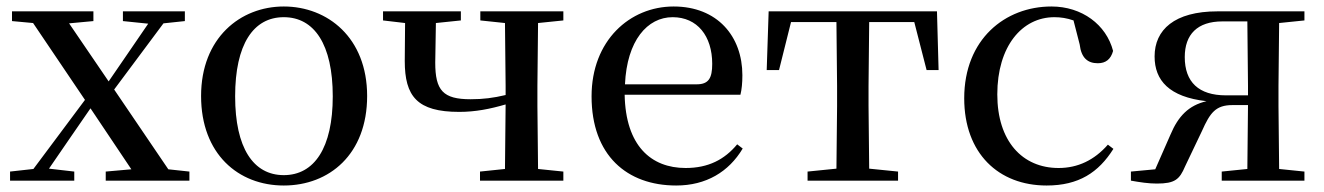

<svg xmlns="http://www.w3.org/2000/svg" viewBox="-20 -557 4083 592"><path d="M359 -492 437 -484 374 -392 315 -306 193 -485 268 -492V-522H17V-492L82 -486L242 -249L83 -36L11 -28V0H209V-28L131 -37L199 -136L259 -223L385 -35L306 -28V0H564V-28L499 -35L332 -281L484 -485L550 -492V-522H359Z M855 15C995 15 1112 -81 1112 -261C1112 -441 990 -537 855 -537C721 -537 600 -440 600 -261C600 -82 715 15 855 15ZM855 -17C761 -17 705 -101 705 -260C705 -420 761 -504 855 -504C949 -504 1006 -420 1006 -260C1006 -101 949 -17 855 -17Z M1461 -494 1537 -486 1539 -292V-264C1501 -255 1470 -251 1431 -251C1346 -251 1322 -278 1322 -364L1324 -486L1401 -494V-522H1161V-494L1229 -486L1228 -369C1228 -260 1266 -212 1396 -212C1446 -212 1491 -221 1539 -235L1537 -36L1460 -28V0H1717V-28L1639 -36L1637 -230V-292L1639 -486L1717 -494V-522H1461Z M2065 15C2157 15 2227 -27 2270 -99L2253 -112C2214 -65 2164 -39 2094 -39C1987 -39 1909 -108 1906 -265H2263C2267 -281 2269 -301 2269 -325C2269 -445 2192 -537 2057 -537C1922 -537 1804 -432 1804 -260C1804 -78 1913 15 2065 15ZM1907 -297C1913 -432 1976 -504 2054 -504C2130 -504 2176 -446 2176 -360C2176 -316 2165 -297 2128 -297Z M2558 0H2749V-28L2660 -37L2658 -230V-292L2660 -489H2799L2837 -341H2874L2869 -522H2350L2344 -341H2382L2419 -489H2559L2561 -292V-230L2559 -37L2470 -28V0Z M3207 15C3306 15 3367 -25 3413 -98L3396 -111C3354 -63 3303 -39 3244 -39C3132 -39 3055 -122 3055 -266C3055 -414 3131 -504 3231 -504C3251 -504 3270 -501 3290 -494L3309 -420C3314 -378 3334 -362 3365 -362C3389 -362 3405 -374 3412 -400C3391 -481 3316 -537 3222 -537C3079 -537 2953 -436 2953 -254C2953 -84 3059 15 3207 15Z M3747 0H4002V-28L3924 -36L3922 -230V-292L3924 -486L4002 -494V-522H3734C3601 -522 3540 -465 3540 -383C3540 -309 3585 -258 3700 -245C3645 -232 3613 -199 3589 -142L3542 -35L3467 -28V0C3495 5 3521 9 3547 9C3603 9 3617 -4 3634 -44L3686 -153C3711 -209 3728 -233 3780 -233H3828L3826 -36L3747 -28ZM3828 -263H3760C3676 -263 3633 -304 3633 -381C3633 -451 3672 -491 3749 -491H3826L3828 -292Z"/></svg>

Font: Source Han Serif SC Medium
Style: Regular
Weight: 500
Designer: Ryoko NISHIZUKA 西塚涼子 (kana & ideographs); Frank Grießhammer (Latin, Greek & Cyrillic); Wenlong ZHANG 张文龙 (bopomofo); San
Foundry: Adobe
Version: Version 2.003;hotconv 1.1.1;makeotfexe 2.6.0